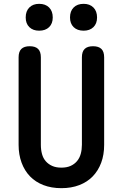

<svg xmlns="http://www.w3.org/2000/svg" viewBox="-20 -971 640 1001"><path d="M77 -672Q77 -702 91.5 -716Q106 -730 135 -730Q164 -730 178.5 -716Q193 -702 193 -672V-216Q193 -190 199 -168Q205 -146 218.5 -130.5Q232 -115 252 -106Q272 -97 300 -97Q328 -97 348 -106Q368 -115 381.5 -131Q395 -147 401 -169Q407 -191 407 -216V-672Q407 -702 421.5 -716Q436 -730 465 -730Q494 -730 508.5 -716Q523 -702 523 -672V-216Q523 -164 507.5 -122.5Q492 -81 463.5 -51.5Q435 -22 393.5 -6Q352 10 300 10Q248 10 206.5 -6Q165 -22 136.5 -51.5Q108 -81 92.5 -123Q77 -165 77 -216ZM416 -811Q383 -811 364 -829.5Q345 -848 345 -880Q345 -913 364 -932Q383 -951 416 -951Q448 -951 467 -932Q486 -913 486 -880Q486 -848 467 -829.5Q448 -811 416 -811ZM184 -811Q152 -811 133 -829.5Q114 -848 114 -880Q114 -913 133 -932Q152 -951 184 -951Q217 -951 236 -932Q255 -913 255 -880Q255 -848 236 -829.5Q217 -811 184 -811Z"/></svg>

Font: Maple Mono SemiBold
Style: Regular
Weight: 600
Monospace: yes
Designer: subframe7536
Version: Version 7.000